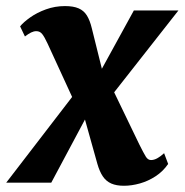

<svg xmlns="http://www.w3.org/2000/svg" viewBox="-48 -586 592 616"><path d="M349.5 10Q325.5 10 309 2.8Q292.5 -4.5 282 -20Q271.5 -35.5 264.5 -60L207.5 -263.5L254.5 -258.5L116.5 0H-28L223 -326.5L210.5 -216L104.5 -446.5Q94.5 -468 87.2 -477Q80 -486 68.5 -486Q60.5 -486 51.8 -481.8Q43 -477.5 32 -469L16.5 -501.5Q27.5 -515 49 -530.2Q70.5 -545.5 99.5 -556Q128.5 -566.5 160.5 -566.5Q187.5 -566.5 204.2 -559.2Q221 -552 230.8 -536.2Q240.5 -520.5 246.5 -495.5L294 -304.5L246 -305.5L381.5 -552.5H524.5L274 -233.5L290 -348.5L399 -122.5Q413 -94.5 419.8 -83.5Q426.5 -72.5 436.5 -72.5Q446 -72.5 456.2 -78Q466.5 -83.5 478.5 -94.5L491.5 -60Q475 -36 451.2 -20.5Q427.5 -5 401 2.5Q374.5 10 349.5 10Z"/></svg>

Font: Merriweather 24pt SemiCondensed Black
Style: Italic
Weight: 900
Width: 4
Italic angle: -7.8°
Designer: Eben Sorkin
Foundry: Eben Sorkin
Version: Version 2.101